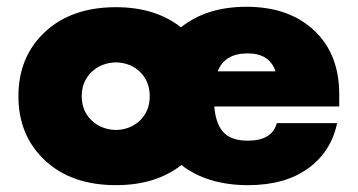

<svg xmlns="http://www.w3.org/2000/svg" viewBox="-20 -531 1045 561"><path d="M700 -511.2Q825 -511.2 898.8 -441.2Q972.5 -371.2 971.2 -251.2V-220H606.2Q610 -170 632.5 -145Q655 -120 703.8 -120Q775 -120 788.8 -171.2H965Q947.5 -87.5 880 -38.8Q812.5 10 705 10Q586.2 10 510 -48.8Q435 10 318.8 10Q188.8 10 111.2 -62.5Q33.8 -135 33.8 -250Q33.8 -365 111.2 -437.5Q188.8 -510 318.8 -510Q433.8 -510 508.8 -451.2Q583.8 -511.2 700 -511.2ZM703.8 -375Q636.2 -375 616.2 -322.5H785Q767.5 -375 703.8 -375ZM318.8 -151.2Q362.5 -152.5 390 -180Q417.5 -207.5 417.5 -250Q417.5 -292.5 390 -320Q362.5 -347.5 318.8 -348.8Q275 -347.5 246.9 -320Q218.8 -292.5 218.8 -250Q218.8 -207.5 246.9 -180Q275 -152.5 318.8 -151.2Z"/></svg>

Font: Now Black
Style: Regular
Weight: 900
Designer: Alfredo Marco Pradil
Foundry: Alfredo Marco Pradil
Version: Version 1.002;PS 001.002;hotconv 1.0.88;makeotf.lib2.5.64775